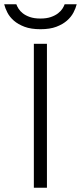

<svg xmlns="http://www.w3.org/2000/svg" viewBox="-45 -875 378 895"><path d="M112.8 0V-670.9H173.8V0ZM312.5 -855Q308.1 -836.9 297.4 -816.4Q286.6 -795.9 267.1 -778.8Q247.6 -761.7 217.5 -750.2Q187.5 -738.8 143.6 -738.8Q99.6 -738.8 69.3 -750.2Q39.1 -761.7 19.5 -778.8Q0 -795.9 -10.5 -816.4Q-21 -836.9 -25.4 -855H31.2Q34.2 -846.2 41.3 -834.7Q48.3 -823.2 61.3 -813Q74.2 -802.7 94.2 -795.7Q114.3 -788.6 143.6 -788.6Q172.4 -788.6 192.4 -795.7Q212.4 -802.7 225.6 -813Q238.8 -823.2 246.1 -834.7Q253.4 -846.2 256.3 -855H312.5Z"/></svg>

Font: Syncopate
Style: Regular
Weight: 300
Width: 7
Designer: Astigmatic (AOETI)
Foundry: Astigmatic (AOETI)
Version: Version 001.000